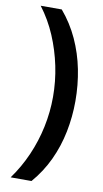

<svg xmlns="http://www.w3.org/2000/svg" viewBox="-96 -759 517 961"><g transform="rotate(10 162.0 -278.0)"><path d="M284 -274Q284 -194 268.5 -117Q253 -40 220.5 29.5Q188 99 137 158H31Q76 96 107 25Q138 -46 154 -122Q170 -198 170 -275Q170 -354 154 -431Q138 -508 107.5 -580Q77 -652 30 -714H137Q188 -654 220.5 -583Q253 -512 268.5 -434Q284 -356 284 -274Z"/></g></svg>

Font: Noto Sans Armenian SemiBold
Style: Regular
Weight: 600
Designer: Monotype Design Team
Foundry: Monotype Imaging Inc.
Version: Version 2.007